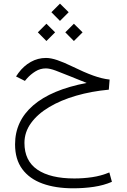

<svg xmlns="http://www.w3.org/2000/svg" viewBox="-20 -707 698 1058"><path d="M263.2 -639.6 310.5 -687 358.4 -639.6 310.5 -591.8ZM339.8 -528.8 387.2 -576.2 435.1 -528.8 387.2 -481ZM188.5 -528.8 235.8 -576.2 283.7 -528.8 235.8 -481ZM457.5 -250Q439.5 -257.3 427.7 -262Q416 -266.6 403.3 -271.7Q390.6 -276.9 369.1 -285.6Q319.8 -305.7 287.1 -317.9Q254.4 -330.1 232.9 -330.1Q201.7 -330.1 175.3 -313.7Q148.9 -297.4 128.9 -274.9L117.2 -261.2L68.4 -285.6L81.5 -304.7Q110.4 -343.8 149.4 -365.7Q188.5 -387.7 233.4 -387.7Q260.7 -387.7 296.4 -375.5Q332 -363.3 375 -342.3Q444.8 -308.1 493.9 -290.5Q543 -272.9 584 -268.6L579.6 -212.9Q483.9 -204.1 399.7 -179.7Q315.4 -155.3 251.5 -117.2Q187.5 -79.1 151.1 -29.1Q114.7 21 114.7 80.6Q114.7 179.2 186 227.8Q257.3 276.4 389.6 276.4Q439 276.4 487.8 269.3Q536.6 262.2 582.5 243.2L596.7 294.9Q551.3 314.5 497.3 322.5Q443.4 330.6 382.8 330.6Q285.6 330.6 213.9 304.4Q142.1 278.3 102.5 224.6Q63 170.9 63 88.4Q63 -40 163.1 -126.5Q263.2 -212.9 457.5 -250Z"/></svg>

Font: Vazir Thin FD-WOL
Style: Thin-FD-WOL
Weight: 100
Designer: Saber Rastikerdar
Foundry: Saber Rastikerdar
Version: Version 30.1.0